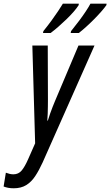

<svg xmlns="http://www.w3.org/2000/svg" viewBox="-111 -786 602 1047"><path d="M-36.1 240.7Q-53.7 240.7 -67.1 238Q-80.6 235.4 -91.3 231L-79.1 155.8Q-68.8 159.7 -58.8 162.1Q-48.8 164.6 -38.1 164.6Q-9.8 164.6 7.6 143.3Q24.9 122.1 42 83L80.6 -4.4L65.4 -537.6H149.4L150.4 -243.2Q150.4 -225.1 150.1 -205.8Q149.9 -186.5 149.2 -167Q148.4 -147.5 147 -128.4H149.9Q155.8 -147.9 162.6 -167.2Q169.4 -186.5 176.3 -203.9Q183.1 -221.2 188.5 -233.9L316.9 -537.6H404.3L121.6 99.6Q102.1 142.6 81.1 174.3Q60.1 206.1 32 223.4Q3.9 240.7 -36.1 240.7ZM274.4 -606 276.4 -616.2Q300.8 -646.5 321.3 -673.8Q341.8 -701.2 357.4 -724.9Q373 -748.5 382.3 -766.1H470.2L469.2 -757.8Q458.5 -742.7 440.7 -722.4Q422.9 -702.1 401.4 -680.4Q379.9 -658.7 358.4 -639.4Q336.9 -620.1 318.8 -606ZM123.5 -606 125.5 -616.2Q149.9 -646.5 170.2 -674.3Q190.4 -702.1 206.1 -725.6Q221.7 -749 231.9 -766.1H318.8L317.9 -757.8Q308.1 -742.2 290.5 -721.9Q272.9 -701.7 251.2 -680.7Q229.5 -659.7 207.3 -640.4Q185.1 -621.1 165 -606Z"/></svg>

Font: Open Sans Condensed Medium
Style: Italic
Weight: 500
Width: 3
Italic angle: -12°
Designer: Monotype Design Team
Foundry: Monotype Imaging Inc.
Version: Version 3.000